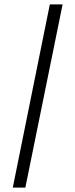

<svg xmlns="http://www.w3.org/2000/svg" viewBox="-20 -740 342 871"><path d="M38 111H95L264 -720H206Z"/></svg>

Font: Fixel Text Light
Style: Regular
Weight: 300
Width: 4
Designer: AlfaBravo + MacPaw
Foundry: Kyrylo Tkachov, Marchela Mozhyna, Serhii Makarenko, Maria Weinstein, Zakhar Kryvoshyya
Version: Version 1.211